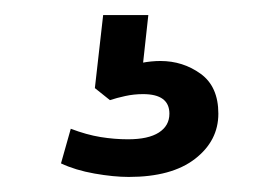

<svg xmlns="http://www.w3.org/2000/svg" viewBox="-20 -40 340 255"><path d="M151 195Q131 195 105.5 190.5Q80 186 61 177L74 131Q95 139 113.5 142Q132 145 150 145Q177 145 191 136Q205 127 205 111Q205 85 170 85Q158 85 146.5 87.5Q135 90 126 93L106 77L117 -20H177L169 53L142 51Q155 46 168 43.5Q181 41 193 41Q223 41 246.5 58Q270 75 270 111Q270 147 239 171Q208 195 151 195Z"/></svg>

Font: Muli Medium
Style: Regular
Weight: 500
Designer: Vernon Adams
Foundry: Vernon Adams
Version: Version 2.100; ttfautohint (v1.8.1.43-b0c9)